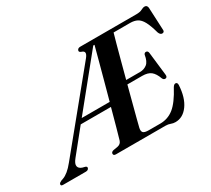

<svg xmlns="http://www.w3.org/2000/svg" viewBox="-200 -957 1327 1210"><g transform="rotate(-30 463.5 -352.0)"><path d="M698 0H338Q320 0 320.5 -14Q321 -26 337 -30.5L371.5 -36.5Q394.5 -41.5 401.5 -64Q409 -89 424.8 -146Q440.5 -203 460 -274.5H240L105 -107Q81.5 -78 85 -59.8Q88.5 -41.5 112.5 -33.5L132 -28.5Q144.5 -24 141.5 -14Q137 0 118.5 0H-46Q-65 0 -60.5 -14Q-58 -22 -43 -28.5L-27.5 -34Q-10 -40 11 -57Q32 -74 55.5 -103.5L478 -620Q508.5 -658 472.5 -668.5Q455.5 -674.5 459.5 -686Q464 -700 482.5 -700H890Q917.5 -700 932.8 -708.2Q948 -716.5 959.5 -716.5Q976.5 -716.5 979.5 -696.5L987 -536Q990 -515 974 -513.5Q958 -512 949.5 -534Q934 -590.5 917.8 -620.5Q901.5 -650.5 880.2 -661.5Q859 -672.5 829 -672.5H709Q701.5 -647.5 688.8 -600.5Q676 -553.5 660.2 -494.5Q644.5 -435.5 628 -373.5H729Q758 -373.5 779.8 -390.5Q801.5 -407.5 808.5 -453Q813 -465 823.5 -465Q837.5 -465 840 -449L859.5 -280Q862.5 -258 846 -257Q834.5 -256.5 828 -269.5Q813 -311 791 -328.2Q769 -345.5 728.5 -345.5H620.5Q604.5 -284.5 589.8 -228.5Q575 -172.5 564.2 -131Q553.5 -89.5 549 -71Q544 -48 553.2 -38Q562.5 -28 593.5 -28H677Q732.5 -28 775.8 -62.5Q819 -97 865 -183.5Q875 -200 885.5 -200Q900 -200 899.5 -180.5Q894.5 -91 857.2 -39.5Q820 12 765 12Q748 12 733 6Q718 0 698 0ZM557 -665.5 265.5 -306H469Q486.5 -370.5 504.8 -437.5Q523 -504.5 539 -564.2Q555 -624 566 -665.5Z"/></g></svg>

Font: Fraunces 72pt S000 SemiBold
Style: Italic
Weight: 600
Italic angle: -16°
Version: Version 1.000; ttfautohint (v1.8.3)